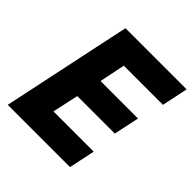

<svg xmlns="http://www.w3.org/2000/svg" viewBox="-190 -851 992 992"><g transform="rotate(45 306.5 -355.0)"><path d="M16 0 166 -710H613L583 -567H297L268 -426H542L512 -286H238L207 -143H501L471 0Z"/></g></svg>

Font: Geist Mono ExtraBold
Style: Italic
Weight: 800
Italic angle: -12°
Monospace: yes
Designer: Basement.studio, Andrés Briganti, Mateo Zaragoza
Foundry: Basement.studio, Vercel, Andrés Briganti, Guido Ferreyra, Mateo Zaragoza
Version: Version 1.500; ttfautohint (v1.8.4.7-5d5b)